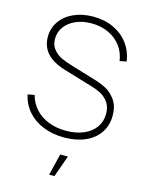

<svg xmlns="http://www.w3.org/2000/svg" viewBox="-143 -819 874 1158"><g transform="rotate(15 294.5 -240.0)"><path d="M314 120 281 255H314L362 120ZM309 15Q236.5 15 178 -8.8Q119.5 -32.5 81.2 -76.2Q43 -120 30 -179L72 -187Q85 -138 118 -101.8Q151 -65.5 200 -46.2Q249 -27 309 -27Q371.5 -27 418.8 -47Q466 -67 492 -103.5Q518 -140 518 -188Q518 -232.5 497 -260.8Q476 -289 448.5 -303Q421 -317 387 -327L207 -381Q156 -396.5 122.8 -420.5Q89.5 -444.5 73.8 -476Q58 -507.5 58 -546Q58 -600.5 87.8 -643.5Q117.5 -686.5 171 -710.8Q224.5 -735 293 -735Q363 -735 419.5 -709Q476 -683 511.5 -635.5Q547 -588 556 -525L514 -517Q507 -569 477 -609Q447 -649 399.2 -671Q351.5 -693 293 -693Q237.5 -693 194.2 -673.8Q151 -654.5 127 -621.2Q103 -588 103 -547Q103 -507 124.5 -481Q146 -455 176 -441Q206 -427 247 -415L396 -370Q435.5 -358.5 469.8 -341Q504 -323.5 531.5 -285.8Q559 -248 559 -188Q559 -126.5 528.2 -80.8Q497.5 -35 441 -10Q384.5 15 309 15Z"/></g></svg>

Font: Hauora
Style: Regular
Weight: 400
Designer: Wayne Shih
Foundry: WCYS
Version: Version 1.001